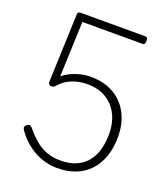

<svg xmlns="http://www.w3.org/2000/svg" viewBox="-168 -1055 1045 1192"><g transform="rotate(20 355.0 -459.0)"><path d="M349 19Q311 19 274.5 10Q238 1 203.5 -17Q169 -35 137 -62.5Q105 -90 79 -127Q71 -138 69.5 -146.5Q68 -155 80 -165Q90 -174 98 -174Q106 -174 115 -163Q151 -119 187 -89.5Q223 -60 263.5 -46Q304 -32 352 -32Q409 -32 451.5 -49.5Q494 -67 523 -100Q552 -133 566.5 -181.5Q581 -230 581 -291Q581 -344 565.5 -388.5Q550 -433 520 -466Q490 -499 448 -517Q406 -535 352 -535Q315 -535 280.5 -526.5Q246 -518 217 -500.5Q188 -483 165 -455Q156 -446 145.5 -445.5Q135 -445 128 -451Q121 -457 121 -465L138 -920Q138 -928 143 -932.5Q148 -937 160 -937H585Q593 -937 597 -932Q601 -927 601 -914Q601 -900 597.5 -893.5Q594 -887 585 -887H187L173 -523Q195 -541 223.5 -555Q252 -569 285.5 -577Q319 -585 354 -585Q443 -585 507 -547.5Q571 -510 605 -444Q639 -378 639 -291Q639 -217 618.5 -159.5Q598 -102 560 -62Q522 -22 469 -1.5Q416 19 349 19Z"/></g></svg>

Font: Playwrite US Modern ExtraLight
Style: Regular
Weight: 250
Designer: Veronika Burian, José Scaglione
Foundry: TypeTogether
Version: Version 1.003